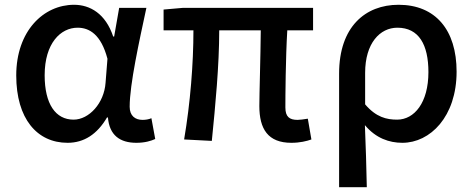

<svg xmlns="http://www.w3.org/2000/svg" viewBox="-20 -584 1982 804"><path d="M263 14C332 14 387 -22 428 -92H432C438 -18 482 14 551 14C587 14 613 6 630 -2L614 -89C603 -84 589 -82 577 -82C546 -82 523 -99 523 -137C523 -231 563 -411 593 -551H479L458 -431H454C422 -527 357 -564 290 -564C163 -564 48 -455 48 -268C48 -87 135 14 263 14ZM288 -83C213 -83 167 -148 167 -269C167 -403 234 -468 305 -468C354 -468 403 -440 430 -338L422 -237C416 -152 353 -83 288 -83Z M1200 14C1236 14 1264 7 1284 0L1269 -87C1250 -84 1236 -82 1226 -82C1192 -82 1175 -95 1175 -134C1175 -178 1176 -341 1183 -457H1291V-551H745L665 -544V-457H790C790 -317 777 -153 751 0L867 6C882 -144 898 -310 898 -457H1072C1071 -345 1066 -190 1066 -140C1066 -44 1102 14 1200 14Z M1400 200H1516C1514 108 1512 35 1508 -60C1554 -5 1610 14 1665 14C1781 14 1892 -95 1892 -284C1892 -458 1804 -564 1649 -564C1510 -564 1400 -472 1400 -276ZM1643 -83C1599 -83 1555 -93 1509 -147V-279C1509 -403 1571 -468 1644 -468C1734 -468 1774 -397 1774 -282C1774 -154 1715 -83 1643 -83Z"/></svg>

Font: Noto Sans CJK TC Medium
Style: Regular
Weight: 500
Designer: Ryoko NISHIZUKA 西塚涼子 (kana, bopomofo & ideographs); Paul D. Hunt (Latin, Greek & Cyrillic); Sandoll Communications 산돌커뮤니
Foundry: Adobe
Version: Version 2.004;hotconv 1.0.118;makeotfexe 2.5.65603